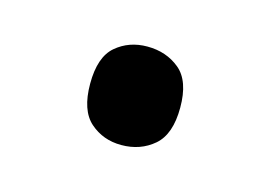

<svg xmlns="http://www.w3.org/2000/svg" viewBox="-37 -176 341 243"><g transform="rotate(15 134.0 -54.5)"><path d="M75 -55Q75 -20 92 -5Q109 10 133 10Q158 10 175.5 -5Q193 -20 193 -55Q193 -90 175.5 -104.5Q158 -119 133 -119Q109 -119 92 -104.5Q75 -90 75 -55Z"/></g></svg>

Font: Noto Sans Sinhala
Style: Regular
Weight: 400
Designer: Jelle Bosma - Monotype Design Team
Foundry: Monotype Imaging Inc.
Version: Version 1.900